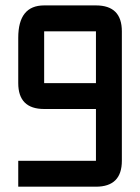

<svg xmlns="http://www.w3.org/2000/svg" viewBox="-20 -704 528 724"><path d="M341.8 0H48.8V-97.7H341.8V-293H146.5Q48.8 -293 48.8 -390.6V-561.5Q48.8 -683.6 146.5 -683.6H341.8Q439.5 -683.6 439.5 -585.9V-97.7Q439.5 0 341.8 0ZM146.5 -390.6H341.8V-585.9H146.5Z"/></svg>

Font: BabelStone Runic Short Twig
Style: Regular
Weight: 400
Designer: Andrew West
Foundry: BabelStone
Version: Version 3.003;March 14, 2022